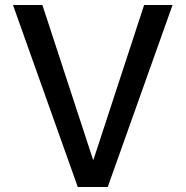

<svg xmlns="http://www.w3.org/2000/svg" viewBox="-20 -750 744 770"><path d="M150 -730 353 -110H355L558 -730H672L412 0H292L32 -730Z"/></svg>

Font: M PLUS 1p Medium
Style: Regular
Weight: 500
Version: Version 1.062